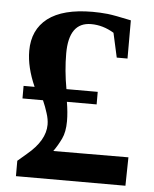

<svg xmlns="http://www.w3.org/2000/svg" viewBox="-50 -702 599 746"><g transform="rotate(5 250.0 -329.0)"><path d="M469 -109 467 2H40V-58L75 -88Q145 -146 145 -208Q145 -229 137 -253Q130 -276 119 -301H39V-350H82Q49 -424 49 -488Q49 -570 107 -615Q166 -660 281 -660Q310 -660 340 -657Q367 -654 432 -640V-491H390L369 -586Q326 -612 280 -612Q193 -612 193 -490Q193 -423 206 -352H328V-303H212Q219 -262 219 -228Q219 -186 206 -159Q192 -130 176 -108Z"/></g></svg>

Font: Libra Serif Modern
Style: Bold
Weight: 700
Designer: Stefan Peev, Context Ltd
Foundry: Ascender Corporation
Version: Version 1.000